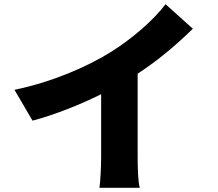

<svg xmlns="http://www.w3.org/2000/svg" viewBox="-20 -843 1040 915"><path d="M636 -492C732 -554 819 -628 899 -706L769 -823C712 -747 609 -658 508 -595C396 -525 228 -452 49 -415L135 -268C244 -297 361 -344 462 -394V-93C462 -45 458 25 454 52H646C638 24 636 -45 636 -93Z"/></svg>

Font: Noto Sans CJK KR Black
Style: Regular
Weight: 900
Designer: Ryoko NISHIZUKA (kana & ideographs); Paul D. Hunt (Latin, Greek & Cyrillic); Wenlong ZHANG (bopomofo); Sandoll Communica
Foundry: Adobe Systems Incorporated
Version: Version 1.004;PS 1.004;hotconv 1.0.82;makeotf.lib2.5.63406